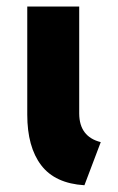

<svg xmlns="http://www.w3.org/2000/svg" viewBox="-20 -546 352 574"><path d="M61.5 -203.1V-526.4H216.8V-206.1Q217.3 -137.2 281.2 -121.1L232.4 7.8Q144.5 2.4 103 -52.2Q61.5 -106.9 61.5 -203.1Z"/></svg>

Font: Reddit Sans Strawberry ExBold
Style: Regular
Weight: 800
Designer: Stephen Hutchings
Foundry: Reddit
Version: Version 1.013